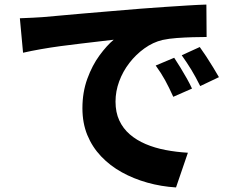

<svg xmlns="http://www.w3.org/2000/svg" viewBox="-20 -773 1040 841"><path d="M67 -693Q96 -694 124.5 -695.5Q153 -697 167 -698Q200 -701 245.5 -705Q291 -709 346.5 -714Q402 -719 465 -724Q528 -729 597 -735Q648 -739 700.5 -742.5Q753 -746 801 -749Q849 -752 884 -753L885 -611Q859 -611 824 -610Q789 -609 754.5 -606.5Q720 -604 692 -598Q650 -588 612.5 -561Q575 -534 546.5 -497Q518 -460 502 -416.5Q486 -373 486 -328Q486 -281 502.5 -245.5Q519 -210 548.5 -184.5Q578 -159 618 -142Q658 -125 705 -116Q752 -107 803 -104L751 48Q686 44 625.5 27Q565 10 513.5 -18.5Q462 -47 423 -88Q384 -129 362.5 -181.5Q341 -234 341 -299Q341 -369 362.5 -428Q384 -487 416 -530.5Q448 -574 478 -599Q451 -596 414 -591.5Q377 -587 333.5 -582Q290 -577 245.5 -571Q201 -565 158.5 -557.5Q116 -550 81 -542ZM743 -520Q755 -502 770 -477.5Q785 -453 798.5 -429Q812 -405 821 -385L739 -349Q720 -391 703 -422Q686 -453 662 -486ZM855 -567Q868 -549 883.5 -525.5Q899 -502 913.5 -478Q928 -454 939 -435L857 -396Q836 -438 818 -467.5Q800 -497 776 -531Z"/></svg>

Font: Noto Sans JP ExtraBold
Style: Regular
Weight: 800
Designer: Ryoko NISHIZUKA  (kana, bopomofo & ideographs); Paul D. Hunt (Latin, Greek & Cyrillic); Sandoll Communications , Soo-you
Foundry: Adobe
Version: Version 2.004-H2;hotconv 1.0.118;makeotfexe 2.5.65603